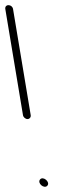

<svg xmlns="http://www.w3.org/2000/svg" viewBox="-94 -716 257 745"><path d="M61.5 -19.8C49.4 -5.3 77.5 18.4 89.7 4.5C102.2 -9.6 73.3 -34 61.5 -19.8ZM25.2 -269 -43.4 -681C-44.9 -689.8 -52.5 -696 -60.9 -696C-69.4 -696 -74.9 -689.8 -73.4 -681L-4.8 -269C-3.5 -261.1 4.8 -254 12.7 -254C20.6 -254 26.5 -261.1 25.2 -269Z"/></svg>

Font: MewTooHand
Style: CondLta
Weight: 400
Designer: Mew Too, Robert Jablonski
Version: Version 0.77